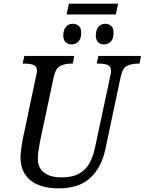

<svg xmlns="http://www.w3.org/2000/svg" viewBox="-20 -1020 791 1050"><path d="M344 -941 357 -1000H626L613 -941ZM372 -777Q352 -777 339 -789.5Q326 -802 326 -826Q326 -855 340 -872.5Q354 -890 378 -890Q398 -890 411 -878Q424 -866 424 -841Q424 -806 407.5 -791.5Q391 -777 372 -777ZM550 -777Q529 -777 516.5 -789.5Q504 -802 504 -826Q504 -855 518 -872.5Q532 -890 555 -890Q575 -890 588 -878Q601 -866 601 -841Q601 -806 584.5 -791.5Q568 -777 550 -777ZM301 10Q200 10 146 -34.5Q92 -79 92 -160Q92 -177 96 -205.5Q100 -234 103 -252L177 -603Q182 -622 182 -633Q182 -658 163 -665Q144 -672 116 -672H104L113 -714H386L378 -672H366Q336 -672 310.5 -660Q285 -648 274 -600L199 -247Q194 -220 190.5 -196.5Q187 -173 187 -153Q187 -102 221 -76Q255 -50 317 -50Q377 -50 413.5 -71Q450 -92 469.5 -128Q489 -164 499 -210L583 -604Q587 -621 587 -633Q587 -658 568.5 -665Q550 -672 521 -672H509L518 -714H751L743 -672H731Q701 -672 675.5 -660Q650 -648 640 -600L556 -203Q535 -104 473.5 -47Q412 10 301 10Z"/></svg>

Font: Noto Serif SemiCondensed
Style: Italic
Weight: 400
Width: 4
Italic angle: -12°
Designer: Monotype Design Team
Foundry: Monotype Imaging Inc.
Version: Version 2.013